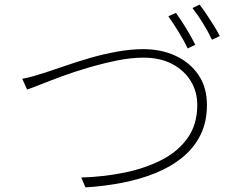

<svg xmlns="http://www.w3.org/2000/svg" viewBox="-20 -825 1040 836"><path d="M77 -482Q104 -487 126 -493.5Q148 -500 177 -509Q211 -520 261.5 -537.5Q312 -555 370 -572Q428 -589 489 -600Q550 -611 604 -611Q682 -611 744.5 -582Q807 -553 844 -499Q881 -445 881 -368Q881 -293 852.5 -236.5Q824 -180 773.5 -139Q723 -98 656 -71Q589 -44 511 -29Q433 -14 352 -9L334 -52Q430 -55 519.5 -73Q609 -91 681.5 -127.5Q754 -164 796.5 -223.5Q839 -283 839 -368Q839 -425 811 -471.5Q783 -518 730.5 -546Q678 -574 604 -574Q551 -574 489.5 -561.5Q428 -549 366.5 -531Q305 -513 250.5 -493Q196 -473 156 -457Q116 -441 98 -435ZM746 -769Q759 -751 774.5 -727Q790 -703 804.5 -678Q819 -653 830 -630L797 -614Q783 -645 758 -685.5Q733 -726 713 -754ZM849 -805Q863 -787 879.5 -762.5Q896 -738 911.5 -713Q927 -688 937 -668L903 -652Q887 -686 863.5 -724Q840 -762 818 -790Z"/></svg>

Font: Noto Sans TC ExtraLight
Style: Regular
Weight: 250
Designer: Ryoko NISHIZUKA  (kana, bopomofo & ideographs); Paul D. Hunt (Latin, Greek & Cyrillic); Sandoll Communications , Soo-you
Foundry: Adobe
Version: Version 2.004-H2;hotconv 1.0.118;makeotfexe 2.5.65603